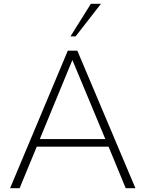

<svg xmlns="http://www.w3.org/2000/svg" viewBox="-20 -988 764 1008"><path d="M360 -673 533 -258H189ZM640 0H691L386 -722H336L33 0H83L173 -218H550ZM457 -968 350 -797H377L510 -968Z"/></svg>

Font: Perun ExtraLight
Style: Regular
Weight: 200
Foundry: Copyright (c) Stefan Peev, Context Ltd, 2016
Version: Version 1.089